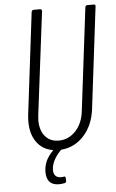

<svg xmlns="http://www.w3.org/2000/svg" viewBox="-59 -740 579 958"><g transform="rotate(-5 230.5 -261.0)"><path d="M416 -700H448Q458 -700 456 -690L394 -181Q384 -101 338 -50Q292 1 226 7Q223 7 221 9Q174 57 173 105Q174 144 211 144Q218 144 222 143L227 142Q233 142 233 150L234 163Q234 174 225 175Q212 178 197 178Q135 178 135 111Q135 55 180 10Q184 6 179 5Q129 -4 100.5 -44Q72 -84 72 -145Q72 -169 74 -181L136 -690Q138 -700 147 -700H179Q188 -700 188 -690L124 -175Q122 -157 122 -149Q122 -98 147 -68.5Q172 -39 215 -39Q264 -39 299.5 -76.5Q335 -114 342 -175L405 -690Q407 -700 416 -700Z"/></g></svg>

Font: Barlow Condensed Light
Style: Italic
Weight: 300
Width: 3
Italic angle: -7°
Designer: Jeremy Tribby
Foundry: Tribby Type
Version: Version 1.408